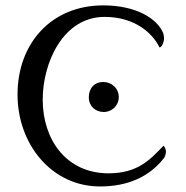

<svg xmlns="http://www.w3.org/2000/svg" viewBox="-20 -670 677 700"><path d="M576.2 -138.7C530.3 -91.8 485.4 -38.1 376 -38.1C220.7 -38.1 135.7 -162.1 135.7 -306.6C135.7 -441.4 210 -608.4 361.3 -608.4C472.7 -608.4 537.1 -547.9 561.5 -497.1C571.3 -497.1 578.1 -520.5 578.1 -528.3C578.1 -533.2 577.1 -543.9 575.2 -548.8C553.7 -601.6 477.5 -650.4 356.4 -650.4C167 -650.4 43.9 -511.7 43.9 -325.2C43.9 -144.5 168 9.8 344.7 9.8C444.3 9.8 523.4 -24.4 577.1 -92.8C584 -101.6 585 -114.3 585 -118.2C585 -127 578.1 -137.7 576.2 -138.7ZM303.7 -314.5C303.7 -284.2 327.1 -261.7 358.4 -261.7C388.7 -261.7 413.1 -286.1 413.1 -315.4C413.1 -348.6 386.7 -371.1 356.4 -371.1C324.2 -371.1 303.7 -348.6 303.7 -314.5Z"/></svg>

Font: Crimson
Style: Roman
Weight: 400
Version: Version 0.2